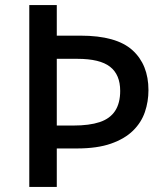

<svg xmlns="http://www.w3.org/2000/svg" viewBox="-20 -734 652 754"><path d="M563 -380Q563 -335 549 -294Q535 -253 502.5 -221Q470 -189 416 -170Q362 -151 282 -151H203V0H95V-714H203V-594H296Q437 -594 500 -537Q563 -480 563 -380ZM268 -241Q331 -241 371.5 -254.5Q412 -268 432 -298.5Q452 -329 452 -377Q452 -441 412 -472Q372 -503 284 -503H203V-241Z"/></svg>

Font: Noto Sans Armenian Medium
Style: Regular
Weight: 500
Designer: Monotype Design Team
Foundry: Monotype Imaging Inc.
Version: Version 2.007